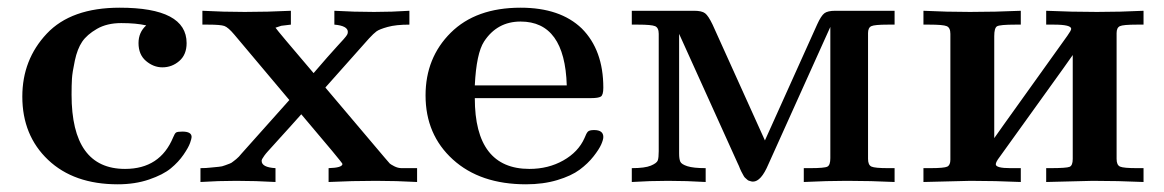

<svg xmlns="http://www.w3.org/2000/svg" viewBox="-20 -473 3026 499"><path d="M38 -222Q38 -318 101.5 -385.5Q165 -453 291 -453Q465 -453 465 -361Q465 -331 446 -314.5Q427 -298 402 -298Q379 -298 359.5 -314.5Q340 -331 340 -361Q340 -389 360 -407Q334 -413 295 -413Q258 -413 232 -398Q206 -383 193.5 -364.5Q181 -346 174.5 -315.5Q168 -285 167 -268.5Q166 -252 166 -227Q166 -34 305 -34Q396 -34 430 -116Q434 -126 437.5 -128.5Q441 -131 454 -131Q478 -131 478 -117Q478 -113 474 -101.5Q470 -90 457 -71Q444 -52 424 -35.5Q404 -19 367.5 -6.5Q331 6 286 6Q172 6 105 -57.5Q38 -121 38 -222Z M501 0V-36Q516 -36 528 -37.5Q540 -39 548.5 -39.5Q557 -40 565.5 -43.5Q574 -47 577.5 -48Q581 -49 587 -54Q593 -59 594 -59.5Q595 -60 601 -66L607 -73L732 -213L589 -383Q573 -402 563 -405.5Q553 -409 520 -409H506V-445Q561 -442 616 -442Q676 -442 736 -445V-409L711 -406L696 -401Q702 -392 795 -283Q814 -305 831 -324.5Q848 -344 857 -353.5Q866 -363 873 -371Q880 -379 882 -382.5Q884 -386 884 -390Q884 -406 849 -409V-445Q900 -442 952 -442Q999 -442 1044 -445V-409Q1009 -409 987.5 -403Q966 -397 958.5 -391.5Q951 -386 939 -373L826 -246V-245L980 -63Q991 -50 993 -48Q995 -46 1004.5 -41Q1014 -36 1024 -36Q1034 -36 1057 -36H1064V0Q1010 -3 957 -3Q895 -3 834 0V-36Q870 -37 870 -47Q870 -50 763 -176Q749 -160 733.5 -143Q718 -126 709 -116Q700 -106 690.5 -95.5Q681 -85 676 -79.5Q671 -74 667 -68.5Q663 -63 661.5 -60Q660 -57 660 -55Q660 -38 696 -36V0Q645 -3 594 -3Q547 -3 501 0Z M1086 -225Q1086 -323 1151.5 -388Q1217 -453 1333 -453Q1436 -453 1492 -399Q1548 -343 1548 -245Q1548 -226 1541.5 -222Q1535 -218 1516 -218H1214Q1214 -34 1356 -34Q1405 -34 1444 -56Q1483 -78 1499 -114Q1504 -127 1508 -131Q1512 -135 1524 -135Q1548 -135 1548 -117Q1548 -110 1542.5 -97.5Q1537 -85 1522.5 -66.5Q1508 -48 1486.5 -32Q1465 -16 1428.5 -5Q1392 6 1347 6Q1228 6 1157 -58.5Q1086 -123 1086 -225ZM1214 -251H1453Q1448 -417 1333 -417Q1272 -417 1238 -365Q1218 -334 1214 -251Z M1622 0V-36Q1656 -36 1671.5 -42.5Q1687 -49 1689.5 -56Q1692 -63 1692 -80V-385Q1692 -401 1682.5 -405Q1673 -409 1638 -409H1622V-445H1784Q1804 -445 1812.5 -438.5Q1821 -432 1832 -409L1968 -108Q1976 -126 2104 -410Q2114 -432 2122.5 -438.5Q2131 -445 2151 -445H2305V-409H2288Q2253 -409 2244.5 -405Q2236 -401 2236 -387V-60Q2236 -44 2245 -40Q2254 -36 2288 -36H2305V0Q2243 -3 2183 -3H2179Q2131 -3 2069 0V-36H2085Q2123 -36 2130.5 -40Q2138 -44 2138 -62V-403Q2135 -396 2128.5 -382Q2122 -368 2119 -361L1977 -46Q1958 -1 1937 -1Q1934 -1 1931 -2Q1928 -3 1926 -3.5Q1924 -4 1921.5 -6.5Q1919 -9 1917 -10.5Q1915 -12 1913 -15.5Q1911 -19 1910 -21Q1909 -23 1906.5 -27.5Q1904 -32 1903.5 -34Q1903 -36 1900.5 -41.5Q1898 -47 1897 -49L1745 -385V-74Q1745 -60 1748 -53Q1751 -46 1766.5 -41Q1782 -36 1814 -36V0Q1765 -3 1716 -3Q1669 -3 1622 0Z M2380 0V-36H2397Q2434 -36 2442 -40Q2450 -44 2450 -58V-385Q2450 -401 2440.5 -405Q2431 -409 2395 -409H2380V-445Q2440 -442 2501 -442Q2567 -442 2633 -445V-409H2619Q2578 -409 2571 -404.5Q2564 -400 2564 -379V-114Q2572 -126 2588 -148L2754 -380Q2764 -394 2764 -398Q2764 -409 2719 -409H2699V-445Q2765 -442 2831 -442Q2892 -442 2952 -445V-409H2935Q2899 -409 2890.5 -405Q2882 -401 2882 -387V-60Q2882 -44 2891 -40Q2900 -36 2935 -36H2952V0Q2886 -3 2820 -3Q2810 -3 2699 0V-36H2709Q2752 -36 2760 -39.5Q2768 -43 2768 -60V-330Q2760 -318 2744 -296L2578 -65Q2568 -52 2568 -46Q2568 -36 2606 -36H2633V0Q2567 -3 2502 -3Q2491 -3 2380 0Z"/></svg>

Font: CMU Serif
Style: Bold
Weight: 700
Version: Version 0.7.0